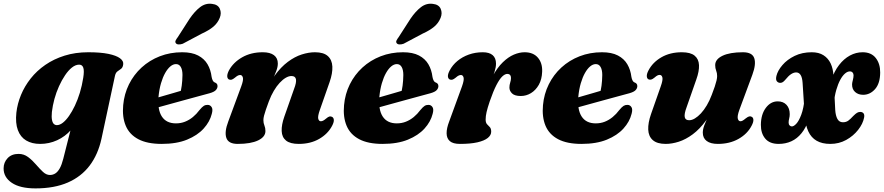

<svg xmlns="http://www.w3.org/2000/svg" viewBox="-70 -764 4779 1038"><path d="M478.5 -13.5Q460 71 414.8 131Q369.5 191 296.5 222.8Q223.5 254.5 122 254.5Q38.5 254.5 -6 224.5Q-50.5 194.5 -50.5 146.5Q-50.5 114 -28.8 91Q-7 68 30.5 68Q59 68 81.8 85Q104.5 102 124 124.8Q143.5 147.5 161.8 164.8Q180 182 200 182Q216 182 229.2 173.5Q242.5 165 253.2 145.8Q264 126.5 272 94.5L337 -162L361 -147.5Q346.5 -98 314.2 -61.8Q282 -25.5 238.8 -5.8Q195.5 14 147 14Q102.5 14 71.5 -4.5Q40.5 -23 26.5 -60.8Q12.5 -98.5 18.5 -155Q24 -203.5 43.5 -250.8Q63 -298 96 -339.8Q129 -381.5 175 -413.2Q221 -445 279.2 -463.2Q337.5 -481.5 407 -481.5Q473 -481.5 515.8 -472.8Q558.5 -464 578.8 -449Q599 -434 596 -415.5Q594 -399 584.5 -392Q575 -385 565.2 -378.2Q555.5 -371.5 551.5 -354ZM210.5 -158.5Q208 -132 211 -116.2Q214 -100.5 221 -94Q228 -87.5 237.5 -87.5Q253 -87.5 269.8 -100.5Q286.5 -113.5 303 -137Q319.5 -160.5 334.8 -192.5Q350 -224.5 361.8 -263Q373.5 -301.5 380 -343.5Q386 -380.5 380.5 -397.5Q375 -414.5 358 -414.5Q338.5 -414.5 319 -399Q299.5 -383.5 281.8 -357.2Q264 -331 249 -297.8Q234 -264.5 224.2 -228.8Q214.5 -193 210.5 -158.5Z M688.5 -210Q688.5 -210 705.5 -214.8Q722.5 -219.5 749.8 -227.2Q777 -235 808.5 -244Q840 -253 870 -261.8Q900 -270.5 921.5 -277L903 -256Q909 -275 912.5 -300.8Q916 -326.5 916.5 -358.5Q916.5 -386 907.5 -401.8Q898.5 -417.5 881.5 -417.5Q866 -417.5 851 -405Q836 -392.5 823 -369.5Q810 -346.5 800.5 -314.2Q791 -282 787 -241.5Q781 -170.5 805.2 -133.8Q829.5 -97 881 -97Q907.5 -97 930.2 -106Q953 -115 972.8 -131.2Q992.5 -147.5 1008.5 -169Q1022.5 -186 1032 -191.8Q1041.5 -197.5 1053 -197Q1066 -197 1074 -185.2Q1082 -173.5 1075 -148.5Q1064.5 -106 1031 -69Q997.5 -32 941.2 -9Q885 14 804 14Q726 14 677.8 -11.5Q629.5 -37 609.8 -84.2Q590 -131.5 596 -195.5Q601.5 -256 627.2 -308Q653 -360 695.5 -399Q738 -438 794 -459.8Q850 -481.5 915 -481.5Q967.5 -481.5 1001 -464Q1034.5 -446.5 1052 -416.5Q1069.5 -386.5 1074 -348.5Q1076 -337.5 1080 -329.2Q1084 -321 1090.5 -318.5Q1098 -316 1102 -311.2Q1106 -306.5 1106 -298.5Q1106 -287 1097 -277Q1088 -267 1063.5 -260Q1040.5 -254 1004.5 -244Q968.5 -234 926.8 -222.8Q885 -211.5 843.8 -200Q802.5 -188.5 768.5 -179.2Q734.5 -170 714 -164Q693.5 -158 693.5 -158ZM955 -662.5Q982.5 -703 1012 -725.5Q1041.5 -748 1076.5 -743Q1108.5 -739.5 1118.5 -716.2Q1128.5 -693 1118 -667.5Q1106.5 -639 1083.2 -619.5Q1060 -600 1020.5 -582L918 -527.5Q906.5 -523.5 896.2 -523.8Q886 -524 881 -530Q875.5 -537 879.8 -545.5Q884 -554 891 -563Z M1167.5 -334.5Q1159 -339.5 1158.5 -351.8Q1158 -364 1167.5 -383Q1191.5 -427 1239.2 -454.2Q1287 -481.5 1350.5 -481.5Q1390 -481.5 1411 -465.8Q1432 -450 1432 -420.5Q1432 -402.5 1423.8 -380.8Q1415.5 -359 1404.2 -334.5Q1393 -310 1382.5 -284Q1372 -258 1367.5 -232L1353.5 -239Q1380.5 -308 1414.5 -354.8Q1448.5 -401.5 1486 -429.5Q1523.5 -457.5 1561.2 -469.5Q1599 -481.5 1632.5 -481.5Q1679.5 -481.5 1702.2 -461Q1725 -440.5 1726.8 -404.2Q1728.5 -368 1712 -320.5L1659.5 -170.5Q1647 -135.5 1650.5 -122Q1654 -108.5 1664.5 -108.5Q1671 -108.5 1677.2 -111.8Q1683.5 -115 1693 -123Q1704 -132.5 1711.2 -134.2Q1718.5 -136 1725.5 -132Q1734 -127.5 1734.8 -115.2Q1735.5 -103 1725.5 -84Q1702.5 -40 1655.5 -13Q1608.5 14 1545.5 14Q1498.5 14 1476.2 -4.2Q1454 -22.5 1452.8 -55.8Q1451.5 -89 1467 -133L1519.5 -282.5Q1533.5 -318.5 1530 -335.8Q1526.5 -353 1505.5 -353Q1491 -353 1474.8 -343.5Q1458.5 -334 1442 -316.2Q1425.5 -298.5 1410.5 -273.2Q1395.5 -248 1383.5 -216Q1374 -190.5 1367.5 -171.5Q1361 -152.5 1357.5 -138.8Q1354 -125 1354 -114.5Q1354 -98.5 1359.5 -85.5Q1365 -72.5 1365 -55.5Q1365 -24 1325.5 -5Q1286 14 1215 14Q1165 14 1153.8 -18.2Q1142.5 -50.5 1164 -107L1234 -296.5Q1247 -331.5 1243 -345Q1239 -358.5 1228.5 -358.5Q1222.5 -358.5 1216.2 -355.5Q1210 -352.5 1200 -344Q1189 -335 1181.8 -333.2Q1174.5 -331.5 1167.5 -334.5Z M1882.5 -210Q1882.5 -210 1899.5 -214.8Q1916.5 -219.5 1943.8 -227.2Q1971 -235 2002.5 -244Q2034 -253 2064 -261.8Q2094 -270.5 2115.5 -277L2097 -256Q2103 -275 2106.5 -300.8Q2110 -326.5 2110.5 -358.5Q2110.5 -386 2101.5 -401.8Q2092.5 -417.5 2075.5 -417.5Q2060 -417.5 2045 -405Q2030 -392.5 2017 -369.5Q2004 -346.5 1994.5 -314.2Q1985 -282 1981 -241.5Q1975 -170.5 1999.2 -133.8Q2023.5 -97 2075 -97Q2101.5 -97 2124.2 -106Q2147 -115 2166.8 -131.2Q2186.5 -147.5 2202.5 -169Q2216.5 -186 2226 -191.8Q2235.5 -197.5 2247 -197Q2260 -197 2268 -185.2Q2276 -173.5 2269 -148.5Q2258.5 -106 2225 -69Q2191.5 -32 2135.2 -9Q2079 14 1998 14Q1920 14 1871.8 -11.5Q1823.5 -37 1803.8 -84.2Q1784 -131.5 1790 -195.5Q1795.5 -256 1821.2 -308Q1847 -360 1889.5 -399Q1932 -438 1988 -459.8Q2044 -481.5 2109 -481.5Q2161.5 -481.5 2195 -464Q2228.5 -446.5 2246 -416.5Q2263.5 -386.5 2268 -348.5Q2270 -337.5 2274 -329.2Q2278 -321 2284.5 -318.5Q2292 -316 2296 -311.2Q2300 -306.5 2300 -298.5Q2300 -287 2291 -277Q2282 -267 2257.5 -260Q2234.5 -254 2198.5 -244Q2162.5 -234 2120.8 -222.8Q2079 -211.5 2037.8 -200Q1996.5 -188.5 1962.5 -179.2Q1928.5 -170 1908 -164Q1887.5 -158 1887.5 -158ZM2149 -662.5Q2176.5 -703 2206 -725.5Q2235.5 -748 2270.5 -743Q2302.5 -739.5 2312.5 -716.2Q2322.5 -693 2312 -667.5Q2300.5 -639 2277.2 -619.5Q2254 -600 2214.5 -582L2112 -527.5Q2100.5 -523.5 2090.2 -523.8Q2080 -524 2075 -530Q2069.5 -537 2073.8 -545.5Q2078 -554 2085 -563Z M2361 -334.5Q2352 -339.5 2351.5 -351.8Q2351 -364 2361 -383Q2376.5 -412.5 2403 -434.5Q2429.5 -456.5 2464.5 -469Q2499.5 -481.5 2540 -481.5Q2575.5 -481.5 2593.5 -465.8Q2611.5 -450 2611.5 -420Q2611.5 -401 2604.2 -377.8Q2597 -354.5 2587 -329.2Q2577 -304 2568.8 -279.5Q2560.5 -255 2559 -233.5L2549.5 -236.5Q2567.5 -305 2593.2 -352Q2619 -399 2648.5 -427.5Q2678 -456 2708.2 -468.8Q2738.5 -481.5 2766 -481.5Q2813 -481.5 2838 -452.2Q2863 -423 2861 -376Q2859.5 -334.5 2842.8 -305.2Q2826 -276 2800.5 -260.5Q2775 -245 2745.5 -245Q2712.5 -245 2698.2 -259Q2684 -273 2684 -290.5Q2684 -304.5 2688.2 -317.2Q2692.5 -330 2692.5 -342.5Q2692.5 -353 2687.2 -358.8Q2682 -364.5 2673 -364.5Q2660 -364.5 2645.2 -350.5Q2630.5 -336.5 2613.8 -304.2Q2597 -272 2577.5 -215.5Q2565.5 -180 2560.5 -158Q2555.5 -136 2555.5 -118Q2555.5 -100.5 2563 -92.5Q2570.5 -84.5 2578 -76.8Q2585.5 -69 2585.5 -52Q2585.5 -33 2566.8 -18Q2548 -3 2510.8 5.5Q2473.5 14 2416.5 14Q2379.5 14 2362.2 -0.8Q2345 -15.5 2344.5 -42.8Q2344 -70 2358.5 -107.5L2427.5 -296.5Q2440 -331.5 2436.2 -345Q2432.5 -358.5 2422 -358.5Q2416 -358.5 2409.5 -355.5Q2403 -352.5 2393.5 -344Q2382.5 -335 2375.2 -333.2Q2368 -331.5 2361 -334.5Z M2958 -210Q2958 -210 2975 -214.8Q2992 -219.5 3019.2 -227.2Q3046.5 -235 3078 -244Q3109.5 -253 3139.5 -261.8Q3169.5 -270.5 3191 -277L3172.5 -256Q3178.5 -275 3182 -300.8Q3185.5 -326.5 3186 -358.5Q3186 -386 3177 -401.8Q3168 -417.5 3151 -417.5Q3135.5 -417.5 3120.5 -405Q3105.5 -392.5 3092.5 -369.5Q3079.5 -346.5 3070 -314.2Q3060.5 -282 3056.5 -241.5Q3050.5 -170.5 3074.8 -133.8Q3099 -97 3150.5 -97Q3177 -97 3199.8 -106Q3222.5 -115 3242.2 -131.2Q3262 -147.5 3278 -169Q3292 -186 3301.5 -191.8Q3311 -197.5 3322.5 -197Q3335.5 -197 3343.5 -185.2Q3351.5 -173.5 3344.5 -148.5Q3334 -106 3300.5 -69Q3267 -32 3210.8 -9Q3154.5 14 3073.5 14Q2995.5 14 2947.2 -11.5Q2899 -37 2879.2 -84.2Q2859.5 -131.5 2865.5 -195.5Q2871 -256 2896.8 -308Q2922.5 -360 2965 -399Q3007.5 -438 3063.5 -459.8Q3119.5 -481.5 3184.5 -481.5Q3237 -481.5 3270.5 -464Q3304 -446.5 3321.5 -416.5Q3339 -386.5 3343.5 -348.5Q3345.5 -337.5 3349.5 -329.2Q3353.5 -321 3360 -318.5Q3367.5 -316 3371.5 -311.2Q3375.5 -306.5 3375.5 -298.5Q3375.5 -287 3366.5 -277Q3357.5 -267 3333 -260Q3310 -254 3274 -244Q3238 -234 3196.2 -222.8Q3154.5 -211.5 3113.2 -200Q3072 -188.5 3038 -179.2Q3004 -170 2983.5 -164Q2963 -158 2963 -158Z M3994 -132.5Q4002.5 -128 4003 -115.8Q4003.5 -103.5 3993.5 -84.5Q3970.5 -40 3922.5 -13Q3874.5 14 3811 14Q3771.5 14 3750.5 -1.8Q3729.5 -17.5 3729.5 -47Q3729.5 -65 3737.8 -86.8Q3746 -108.5 3757 -133Q3768 -157.5 3778.8 -183.5Q3789.5 -209.5 3794 -235.5L3808 -228.5Q3781.5 -159.5 3747.2 -112.8Q3713 -66 3675.2 -38Q3637.5 -10 3600 2Q3562.5 14 3529 14Q3482.5 14 3459.2 -6.5Q3436 -27 3434.5 -63.2Q3433 -99.5 3449.5 -147L3502 -296.5Q3514.5 -331.5 3511 -345.2Q3507.5 -359 3496.5 -359Q3490.5 -359 3484.2 -356Q3478 -353 3468.5 -344.5Q3457.5 -335.5 3450.2 -333.8Q3443 -332 3436 -335Q3427.5 -339.5 3426.8 -352Q3426 -364.5 3436 -383.5Q3459 -427.5 3506 -454.5Q3553 -481.5 3616 -481.5Q3663 -481.5 3685.2 -463.2Q3707.5 -445 3709 -412Q3710.5 -379 3694.5 -334.5L3642 -184.5Q3628.5 -148.5 3631.8 -131.2Q3635 -114 3656 -114Q3670.5 -114 3686.8 -123.8Q3703 -133.5 3719.5 -151.2Q3736 -169 3751 -194.2Q3766 -219.5 3778 -251.5Q3788 -276.5 3794.2 -295.8Q3800.5 -315 3803.8 -329Q3807 -343 3807 -353Q3807 -369 3801.8 -382Q3796.5 -395 3796.5 -412Q3796.5 -443.5 3836 -462.5Q3875.5 -481.5 3946.5 -481.5Q3997 -481.5 4007.8 -449.2Q4018.5 -417 3997.5 -360L3927.5 -171Q3915 -136.5 3918.8 -122.5Q3922.5 -108.5 3933 -108.5Q3939 -108.5 3945.2 -112Q3951.5 -115.5 3961 -123.5Q3972.5 -132.5 3979.8 -134.5Q3987 -136.5 3994 -132.5Z M4280.5 -234.5 4321 -220Q4316.5 -161 4301.8 -117Q4287 -73 4263.2 -43.8Q4239.5 -14.5 4208.2 -0.2Q4177 14 4139.5 14Q4091 14 4067 -14.8Q4043 -43.5 4043.5 -89.5Q4044 -145.5 4070.2 -180.8Q4096.5 -216 4134.5 -216Q4164.5 -216 4182 -197.2Q4199.5 -178.5 4199.5 -147Q4199.5 -134.5 4196.5 -123.2Q4193.5 -112 4193.5 -101Q4193.5 -91.5 4198.8 -86Q4204 -80.5 4211 -80.5Q4221.5 -80.5 4235.2 -95.2Q4249 -110 4261.8 -143.8Q4274.5 -177.5 4280.5 -234.5ZM4436 -355.5 4445.5 -169Q4447.5 -139 4457.2 -121Q4467 -103 4487 -103Q4504 -103 4515.8 -111.5Q4527.5 -120 4543 -137Q4555.5 -149.5 4563.5 -154.2Q4571.5 -159 4581 -159Q4593 -158.5 4598.8 -150.8Q4604.5 -143 4601.5 -128Q4595 -94.5 4569.2 -61.8Q4543.5 -29 4504.8 -7.5Q4466 14 4419 14Q4374.5 14 4345 -3Q4315.5 -20 4300 -53.5Q4284.5 -87 4280.5 -137L4269 -316.5Q4267 -345 4258.2 -358.8Q4249.5 -372.5 4234 -372.5Q4221.5 -372.5 4207.2 -363.5Q4193 -354.5 4173.5 -330.5Q4167.5 -323.5 4161.5 -319.8Q4155.5 -316 4147.5 -316Q4136 -316.5 4129.5 -325.2Q4123 -334 4127.5 -353.5Q4134.5 -382.5 4160 -412.2Q4185.5 -442 4226 -461.8Q4266.5 -481.5 4318.5 -481.5Q4357 -481.5 4382.2 -465.2Q4407.5 -449 4420.8 -420.8Q4434 -392.5 4436 -355.5ZM4438 -206 4404 -218.5Q4407 -281 4423.5 -329.8Q4440 -378.5 4466 -412.2Q4492 -446 4524.8 -463.8Q4557.5 -481.5 4593.5 -481.5Q4640.5 -481.5 4664.8 -450.2Q4689 -419 4688.5 -371.5Q4688 -313 4660.8 -282.2Q4633.5 -251.5 4596.5 -251.5Q4569.5 -251.5 4552.8 -266.8Q4536 -282 4536.5 -308.5Q4537 -317.5 4540.8 -331.5Q4544.5 -345.5 4544.5 -357Q4544.5 -366 4539.2 -372Q4534 -378 4524.5 -378Q4511.5 -378 4498 -366.2Q4484.5 -354.5 4472.5 -332.2Q4460.5 -310 4451.2 -278Q4442 -246 4438 -206Z"/></svg>

Font: Fraunces ExtraBold
Style: Italic
Weight: 800
Italic angle: -16°
Version: Version 1.000;[b76b70a41]